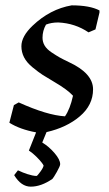

<svg xmlns="http://www.w3.org/2000/svg" viewBox="-20 -485 407 718"><path d="M95 213Q59 213 33 170L47 152L52 154Q58 157 65.5 160Q73 163 82 166Q91 169 100.5 171Q110 173 117 173Q120 172 131 157Q142 142 143 134Q142 131 135.5 122.5Q129 114 116 101Q103 88 88 78L115 10Q55 -1 15 -26L32 -92L50 -102Q156 -54 223 -50Q242 -77 253 -127Q232 -150 184 -178Q155 -195 139.5 -205Q124 -215 102 -233Q80 -251 70 -270.5Q60 -290 60 -312Q60 -349 102 -389Q167 -451 248 -465Q316 -465 352 -446V-438L337 -375L311 -364Q261 -398 198 -401Q172 -401 152 -393Q139 -370 139 -344Q139 -328 147 -314.5Q155 -301 173 -289Q191 -277 202.5 -270.5Q214 -264 237 -253Q328 -211 328 -151Q328 -92 278.5 -50Q229 -8 154 9L138 48Q163 63 184 87.5Q205 112 205 129Q205 136 192.5 158Q180 180 176 184Q134 213 95 213Z"/></svg>

Font: Albura Medium
Style: Italic
Weight: 462
Italic angle: -7°
Designer: Mercedes Jáuregui
Foundry: Omnibus-Type Team
Version: Version 1.000